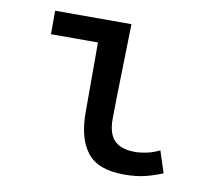

<svg xmlns="http://www.w3.org/2000/svg" viewBox="-62 -560 724 644"><g transform="rotate(10 300.0 -238.5)"><path d="M398 12Q310 12 273 -35Q236 -82 236 -171V-409H76V-489H336Q335 -448 334 -405Q333 -362 332 -320Q331 -278 330 -238.5Q329 -199 329 -165Q329 -114 352 -91.5Q375 -69 422 -69Q439 -69 461 -73.5Q483 -78 505 -89L529 -15Q503 -4 472 4Q441 12 398 12Z"/></g></svg>

Font: SauceCodePro Nerd Font Mono
Style: Regular
Weight: 500
Monospace: yes
Designer: Paul D. Hunt, Teo Tuominen
Foundry: Adobe Systems Incorporated
Version: Version 2.030;PS 1.000;hotconv 16.6.51;makeotf.lib2.5.65220;